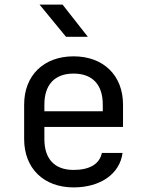

<svg xmlns="http://www.w3.org/2000/svg" viewBox="-20 -805 640 835"><path d="M252 -785H152L267 -645H362ZM515 -350C515 -477 430 -560 300 -560C170 -560 85 -477 85 -350V-200C85 -73 170 10 300 10C416 10 501 -48 513 -140H423C413 -91 369 -66 300 -66C218 -66 173 -113 173 -200V-253H515ZM173 -350C173 -437 218 -485 300 -485C382 -485 427 -437 427 -350V-321H173Z"/></svg>

Font: Tekne LDO
Style: Regular
Weight: 400
Monospace: yes
Designer: Alessio Laiso, Mario Rullo, Paolo Rosset
Foundry: Alessio Laiso
Version: Version 1.000;hotconv 1.0.109;makeotfexe 2.5.65596